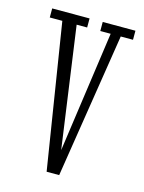

<svg xmlns="http://www.w3.org/2000/svg" viewBox="-87 -578 476 635"><g transform="rotate(15 150.5 -261.0)"><path d="M135 3 56 -492.5H13V-523.5H141V-492.5H105L163 -78.5L221.5 -492.5H186V-523.5H298V-492.5H256L178 3Z"/></g></svg>

Font: Imbue 10pt ExtraLight
Style: Regular
Weight: 200
Designer: Tyler Finck
Foundry: Etcetera Type Company
Version: Version 1.102; ttfautohint (v1.8.3)